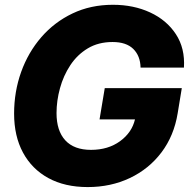

<svg xmlns="http://www.w3.org/2000/svg" viewBox="-20 -759 778 791"><path d="M341.3 11.7Q247.1 11.7 179.2 -25.4Q111.3 -62.5 74.7 -130.4Q38.1 -198.2 38.1 -291Q38.1 -381.3 67.1 -462.4Q96.2 -543.5 150.1 -605.7Q204.1 -668 278.8 -703.6Q353.5 -739.3 445.3 -739.3Q530.3 -739.3 598.4 -707.8Q666.5 -676.3 704.6 -618.2Q742.7 -560.1 737.8 -480.5H559.1Q558.1 -528.8 529.1 -557.4Q500 -585.9 443.8 -585.9Q385.3 -585.9 341.8 -559.8Q298.3 -533.7 269.8 -490.5Q241.2 -447.3 227.1 -395.5Q212.9 -343.8 212.9 -293Q212.9 -220.2 249 -180.9Q285.2 -141.6 355 -141.6Q425.3 -141.6 474.4 -177.2Q523.4 -212.9 536.1 -267.1H390.1L411.6 -396H729L711.9 -292Q696.8 -199.7 645.3 -131.3Q593.8 -63 515.1 -25.6Q436.5 11.7 341.3 11.7Z"/></svg>

Font: Inter Display ExtraBold
Style: Italic
Weight: 800
Italic angle: -9.39999°
Designer: Rasmus Andersson
Foundry: rsms
Version: Version 4.000;git-a52131595